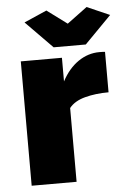

<svg xmlns="http://www.w3.org/2000/svg" viewBox="-53 -769 545 809"><g transform="rotate(-5 220.0 -365.0)"><path d="M405 -364Q350 -364 305 -352Q260 -340 238 -312V0H48V-526H222V-426Q250 -479 291.5 -507.5Q333 -536 381 -536Q400 -536 405 -535ZM174 -730 259 -667 344 -730 440 -688 327 -573H191L78 -688Z"/></g></svg>

Font: Raleway
Style: Heavy
Weight: 900
Designer: Matt McInerney, Pablo Impallari, Rodrigo Fuenzalida
Foundry: Matt McInerney, Pablo Impallari, Rodrigo Fuenzalida
Version: Version 2.001; ttfautohint (v0.8) -G 200 -r 50